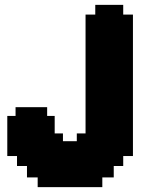

<svg xmlns="http://www.w3.org/2000/svg" viewBox="-20 -770 600 790"><path d="M401 0H135V-40H91V-87H50V-128H10V-293H44V-329H174V-293H205V-221H239V-189H296V-221H332V-710H372V-750H487V-710H527V-128H487V-87H448V-40H401Z"/></svg>

Font: DNF Bit Bit TTF
Style: Regular
Weight: 400
Designer: Kim So-Yeon
Foundry: NEOPLE Inc.
Version: Version 1.000;September 28, 2022;FontCreator 14.0.0.2872 64-